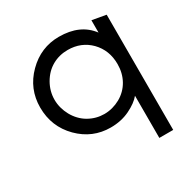

<svg xmlns="http://www.w3.org/2000/svg" viewBox="-163 -661 970 995"><g transform="rotate(-30 322.5 -163.0)"><path d="M591.8 194.8H508.8V-57.6Q483.9 -26.9 432.9 -2.2Q381.8 22.5 318.4 22.5Q210 22.5 131.8 -55.7Q52.7 -135.3 52.7 -250Q52.7 -361.3 131.8 -440.4Q210.9 -519.5 319.8 -519.5Q446.3 -519.5 508.8 -435.5V-509.3L591.8 -494.6ZM512.7 -245.1Q512.7 -328.1 459 -383.3Q405.3 -437.5 324.7 -437.5Q273.9 -437.5 231.9 -413.8Q189.9 -390.1 163.1 -343.8Q137.2 -298.3 137.2 -247.6Q137.2 -222.7 143.8 -198.2Q150.4 -173.8 162.6 -151.6Q174.8 -129.4 192.4 -110.8Q210 -92.3 231.9 -79.6Q254.4 -66.9 277.6 -60.8Q300.8 -54.7 324.7 -54.7Q350.1 -54.7 374.3 -61.3Q398.4 -67.9 419.9 -79.8Q441.4 -91.8 459 -109.1Q476.6 -126.5 488.8 -148.4Q512.7 -191.4 512.7 -245.1Z"/></g></svg>

Font: Kawthoolei
Style: Bold
Weight: 700
Designer: Moe Zed
Foundry: Moe Zed
Version: Version 1.000;July 10, 2024;FontCreator 14.0.0.2901 32-bit